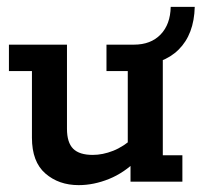

<svg xmlns="http://www.w3.org/2000/svg" viewBox="-20 -529 597 559"><path d="M209 10Q151 10 112 -24Q73 -58 73 -128V-322H6V-399H175V-154Q175 -114 193 -96Q211 -78 250 -78Q279 -78 309.5 -90Q340 -102 371 -130L352 -97V-322H290V-399H454V-77H511V0H360V-61L380 -64Q342 -26 297.5 -8Q253 10 209 10ZM356 -340V-399H370Q419 -399 447.5 -428.5Q476 -458 477 -509H547Q545 -429 500 -384.5Q455 -340 377 -340Z"/></svg>

Font: Rokkitt SemiBold SemiBold
Style: Regular
Weight: 600
Version: Version 3.103